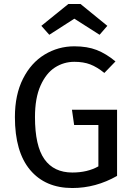

<svg xmlns="http://www.w3.org/2000/svg" viewBox="-20 -934 671 966"><path d="M561 -625 505 -567Q468 -597 434 -610Q400 -623 354 -623Q301 -623 256.5 -594.5Q212 -566 184 -503.5Q156 -441 156 -345Q156 -200 203.5 -133Q251 -66 344 -66Q420 -66 475 -97V-305H353L342 -382H569V-49Q462 12 344 12Q208 12 131.5 -79Q55 -170 55 -345Q55 -457 95.5 -537.5Q136 -618 204.5 -659.5Q273 -701 354 -701Q419 -701 466.5 -682.5Q514 -664 561 -625ZM188 -804 324 -914H385L520 -804L481 -759L354 -840L228 -759Z"/></svg>

Font: FiraGOUPP
Style: Medium
Weight: 400
Designer: bBox Type
Foundry: bBox Type GmbH
Version: Version 1.001